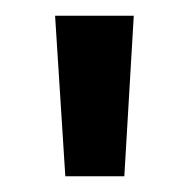

<svg xmlns="http://www.w3.org/2000/svg" viewBox="-20 -775 240 244"><path d="M63 -551 50 -755H150L138 -551Z"/></svg>

Font: Host Grotesk Light Medium
Style: Regular
Weight: 500
Version: Version 1.003